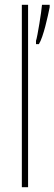

<svg xmlns="http://www.w3.org/2000/svg" viewBox="-20 -780 227 800"><path d="M97 0V-760H71V0ZM187 -750V-760H155C153 -733 136 -626 130 -610V-596H142C161 -626 180 -715 187 -750Z"/></svg>

Font: Noto Sans Myanmar UI ExtraCondensed Thin
Style: Regular
Weight: 100
Width: 2
Designer: Monotype Design Team
Foundry: Monotype Imaging Inc.
Version: Version 2.103